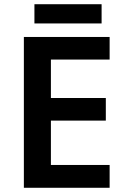

<svg xmlns="http://www.w3.org/2000/svg" viewBox="-20 -889 598 909"><path d="M499 0H93V-714H499V-607H221V-425H481V-318H221V-108H499ZM461 -869V-778H143V-869Z"/></svg>

Font: Noto Sans Sinhala UI SemiBold
Style: Regular
Weight: 600
Designer: Jelle Bosma - Monotype Design Team
Foundry: Monotype Imaging Inc.
Version: Version 2.006; ttfautohint (v1.8.4.7-5d5b)